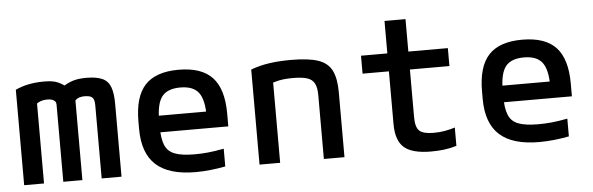

<svg xmlns="http://www.w3.org/2000/svg" viewBox="-46 -841 3093 1002"><g transform="rotate(-5 1500.0 -340.0)"><path d="M45 0V-500Q77 -515 114 -522.5Q151 -530 195 -530Q232 -530 254 -523.5Q276 -517 300 -500Q329 -517 355 -523.5Q381 -530 417 -530Q469 -530 499.5 -516.5Q530 -503 542.5 -470.5Q555 -438 555 -382V0H451V-383Q451 -402 446.5 -413.5Q442 -425 430.5 -430Q419 -435 400 -435Q384 -435 372.5 -431.5Q361 -428 350 -418V0H250V-405Q250 -415 244.5 -421.5Q239 -428 229 -431.5Q219 -435 203 -435Q172 -435 149 -419V0Z M943 10Q803 10 735.5 -51.5Q668 -113 668 -240V-280Q668 -409 724 -469.5Q780 -530 900 -530Q1020 -530 1076.5 -469.5Q1133 -409 1133 -280V-213H729V-300H1054L1025 -271V-276Q1025 -363 996.5 -400Q968 -437 901 -437Q833 -437 804.5 -400Q776 -363 776 -276V-245Q776 -181 790.5 -146Q805 -111 842 -97Q879 -83 946 -83Q981 -83 1016.5 -86.5Q1052 -90 1099 -99V-6Q1063 1 1022.5 5.5Q982 10 943 10Z M1278 -498Q1323 -515 1374 -522.5Q1425 -530 1489 -530Q1580 -530 1630.5 -513Q1681 -496 1702 -454.5Q1723 -413 1723 -340V0H1615V-334Q1615 -374 1603.5 -396Q1592 -418 1565 -426.5Q1538 -435 1489 -435Q1463 -435 1441 -432.5Q1419 -430 1395 -423Q1371 -416 1336 -402L1386 -470V0H1278Z M2176 10Q2078 10 2035.5 -26.5Q1993 -63 1993 -150V-426H1855V-520H1993V-690H2103V-520H2310V-426H2103V-176Q2103 -124 2123 -105Q2143 -86 2198 -86Q2230 -86 2257.5 -91Q2285 -96 2310 -104V-8Q2278 2 2245 6Q2212 10 2176 10Z M2743 10Q2603 10 2535.5 -51.5Q2468 -113 2468 -240V-280Q2468 -409 2524 -469.5Q2580 -530 2700 -530Q2820 -530 2876.5 -469.5Q2933 -409 2933 -280V-213H2529V-300H2854L2825 -271V-276Q2825 -363 2796.5 -400Q2768 -437 2701 -437Q2633 -437 2604.5 -400Q2576 -363 2576 -276V-245Q2576 -181 2590.5 -146Q2605 -111 2642 -97Q2679 -83 2746 -83Q2781 -83 2816.5 -86.5Q2852 -90 2899 -99V-6Q2863 1 2822.5 5.5Q2782 10 2743 10Z"/></g></svg>

Font: M PLUS Code Latin Expanded Medium
Style: Regular
Weight: 500
Width: 7
Designer: Coji Morishita
Foundry: UNDERFOREST DESIGN
Version: Version 1.002; ttfautohint (v1.8.3)